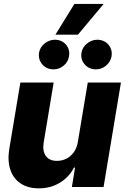

<svg xmlns="http://www.w3.org/2000/svg" viewBox="-20 -977 652 1003"><path d="M386.7 -235.4 438.5 -545.9H611.8L521 0H355.5L372.1 -101.6H366.2Q341.3 -51.8 292.2 -22.2Q243.2 7.3 182.1 6.8Q126 6.8 87.9 -18.6Q49.8 -43.9 34.2 -90.1Q18.6 -136.2 28.3 -197.8L86.4 -545.9H260.3L208 -231.4Q201.2 -187.5 219.7 -161.9Q238.3 -136.2 278.3 -136.7Q304.2 -136.7 326.9 -148.2Q349.6 -159.7 365.5 -181.6Q381.3 -203.6 386.7 -235.4ZM260.3 -614.7Q223.1 -614.7 200.9 -640.6Q178.7 -666.5 184.1 -702.1Q189 -730.5 212.9 -749.8Q236.8 -769 266.6 -769.5Q303.2 -769 325 -743.4Q346.7 -717.8 340.3 -682.1Q336.4 -654.3 313 -634.5Q289.6 -614.7 260.3 -614.7ZM481.4 -614.7Q444.8 -614.7 422.4 -640.6Q399.9 -666.5 405.8 -702.1Q410.6 -730.5 434.6 -749.8Q458.5 -769 487.8 -769.5Q524.9 -769 546.6 -743.4Q568.4 -717.8 562.5 -682.1Q557.6 -654.3 534.4 -634.5Q511.2 -614.7 481.4 -614.7ZM269.5 -795.9 368.7 -956.5H521.5L387.2 -795.9Z"/></svg>

Font: Inter Tight ExtraBold
Style: Italic
Weight: 800
Italic angle: -9.39999°
Designer: Rasmus Andersson
Foundry: rsms
Version: Version 3.004